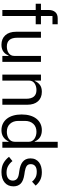

<svg xmlns="http://www.w3.org/2000/svg" viewBox="868 -1648 792 2567"><g transform="rotate(90 1263.5 -364.0)"><path d="M113 -446H29V-516H113V-620Q113 -674 141 -707Q169 -740 226 -740H304V-670H193V-516H304V-446H193V0H113Z M727 -84H723Q715 -66 703.5 -48.5Q692 -31 675 -17.5Q658 -4 634 4Q610 12 578 12Q498 12 451 -39.5Q404 -91 404 -185V-516H484V-199Q484 -60 602 -60Q626 -60 648.5 -66Q671 -72 688.5 -84Q706 -96 716.5 -114.5Q727 -133 727 -159V-516H807V0H727Z M977 0V-516H1057V-432H1061Q1080 -476 1114.5 -502Q1149 -528 1207 -528Q1287 -528 1333.5 -476.5Q1380 -425 1380 -331V0H1300V-317Q1300 -456 1183 -456Q1159 -456 1136.5 -450Q1114 -444 1096 -432Q1078 -420 1067.5 -401.5Q1057 -383 1057 -358V0Z M1875 -84H1871Q1824 12 1720 12Q1672 12 1633 -7Q1594 -26 1566.5 -61Q1539 -96 1524.5 -146Q1510 -196 1510 -258Q1510 -320 1524.5 -370Q1539 -420 1566.5 -455Q1594 -490 1633 -509Q1672 -528 1720 -528Q1774 -528 1812.5 -504.5Q1851 -481 1871 -432H1875V-740H1955V0H1875ZM1742 -60Q1769 -60 1793.5 -67Q1818 -74 1836 -87.5Q1854 -101 1864.5 -120.5Q1875 -140 1875 -165V-357Q1875 -378 1864.5 -396.5Q1854 -415 1836 -428Q1818 -441 1793.5 -448.5Q1769 -456 1742 -456Q1674 -456 1635 -413.5Q1596 -371 1596 -302V-214Q1596 -145 1635 -102.5Q1674 -60 1742 -60Z M2280 12Q2208 12 2159.5 -15.5Q2111 -43 2076 -89L2133 -135Q2163 -97 2200 -76.5Q2237 -56 2286 -56Q2337 -56 2365.5 -78Q2394 -100 2394 -140Q2394 -170 2374.5 -191.5Q2355 -213 2304 -221L2263 -227Q2227 -232 2197 -242.5Q2167 -253 2144.5 -270.5Q2122 -288 2109.5 -314Q2097 -340 2097 -376Q2097 -414 2111 -442.5Q2125 -471 2149.5 -490Q2174 -509 2208 -518.5Q2242 -528 2281 -528Q2344 -528 2386.5 -506Q2429 -484 2461 -445L2408 -397Q2391 -421 2358 -440.5Q2325 -460 2275 -460Q2225 -460 2199.5 -438.5Q2174 -417 2174 -380Q2174 -342 2199.5 -325Q2225 -308 2273 -300L2313 -294Q2399 -281 2435 -244.5Q2471 -208 2471 -149Q2471 -74 2420 -31Q2369 12 2280 12Z"/></g></svg>

Font: IBM Plex Sans
Style: Regular
Weight: 400
Designer: Mike Abbink, Paul van der Laan, Pieter van Rosmalen
Foundry: Bold Monday
Version: Version 3.005